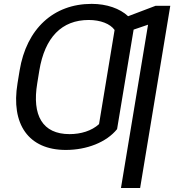

<svg xmlns="http://www.w3.org/2000/svg" viewBox="-20 -757 904 982"><path d="M578.8 -96.6 663.4 -605.5 737.2 -630.7 598.7 204.5H696.7L850.9 -727.3H775.6L635.3 -674C593.4 -713.4 525.9 -737.2 448.9 -737.2C253.6 -737.2 115.4 -609.7 80.3 -396.3L69.6 -331C34.8 -121.8 125.7 9.9 316.8 9.9C423.3 9.9 524.5 -29.1 578.8 -96.6ZM170.5 -331 181.1 -396.3C209.2 -566.1 295.8 -654.8 433.9 -654.8C494 -654.8 543.7 -635.3 566.1 -603.7L486.5 -122.2C448.9 -87.7 393.5 -71 335.9 -71C197.1 -71 143.1 -166.9 170.5 -331Z"/></svg>

Font: Margiela Sans
Style: Italic
Weight: 400
Italic angle: -9.39999°
Designer: Stefan Endress, Andreas Faust
Version: Version 1.100;FEAKit 1.0